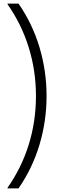

<svg xmlns="http://www.w3.org/2000/svg" viewBox="-20 -888 327 1068"><path d="M22 160V156Q99 47 139.5 -82.5Q180 -212 180 -354Q180 -495 139.5 -625Q99 -755 22 -864V-868H83Q160 -757 199.5 -625.5Q239 -494 239 -354Q239 -214 199.5 -82.5Q160 49 83 160Z"/></svg>

Font: Encode Sans Normal
Style: Light
Weight: 300
Designer: Pablo Impallari, Andres Torresi
Foundry: Pablo Impallari, Andres Torresi
Version: Version 1.000; ttfautohint (v1.00) -l 8 -r 50 -G 200 -x 14 -